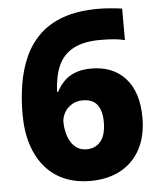

<svg xmlns="http://www.w3.org/2000/svg" viewBox="-53 -770 689 825"><g transform="rotate(-5 292.0 -357.0)"><path d="M38 -302Q38 -367 48 -429Q58 -491 81.5 -544.5Q105 -598 146 -638.5Q187 -679 250 -701.5Q313 -724 403 -724Q425 -724 454.5 -721.5Q484 -719 504 -716V-580Q485 -585 460 -587.5Q435 -590 399 -590Q327 -590 282.5 -566.5Q238 -543 217.5 -497Q197 -451 194 -384H199Q212 -409 231 -428.5Q250 -448 279 -459.5Q308 -471 349 -471Q443 -471 496.5 -411Q550 -351 550 -242Q550 -163 520 -106.5Q490 -50 434.5 -20Q379 10 303 10Q245 10 196.5 -9.5Q148 -29 112.5 -68.5Q77 -108 57.5 -166.5Q38 -225 38 -302ZM299 -127Q338 -127 360.5 -154.5Q383 -182 383 -238Q383 -285 363.5 -311.5Q344 -338 301 -338Q273 -338 252.5 -325Q232 -312 221 -292Q210 -272 210 -251Q210 -231 215 -209Q220 -187 230.5 -168.5Q241 -150 258 -138.5Q275 -127 299 -127Z"/></g></svg>

Font: Noto Sans Hebrew Thin ExtraBold
Style: Regular
Weight: 800
Version: Version 3.001